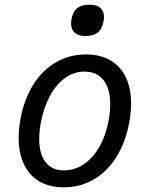

<svg xmlns="http://www.w3.org/2000/svg" viewBox="-20 -792 640 818"><path d="M59.5 -204.5Q59.5 -242 67 -284Q82.5 -368.5 121.5 -430.8Q160.5 -493 218.2 -526.5Q276 -560 346.5 -560Q407 -560 450.2 -535Q493.5 -510 516 -463Q538.5 -416 538.5 -351Q538.5 -314 531 -272Q515.5 -187 476.5 -124.2Q437.5 -61.5 380 -27.8Q322.5 6 252 6Q191 6 147.8 -19.2Q104.5 -44.5 82 -92Q59.5 -139.5 59.5 -204.5ZM443 -280Q449.5 -316 449.5 -348.5Q449.5 -414.5 421 -450.8Q392.5 -487 339.5 -487Q295.5 -487 257.8 -460.2Q220 -433.5 193 -383.8Q166 -334 153.5 -267Q147 -231.5 147 -200Q147 -136.5 174.2 -101.2Q201.5 -66 251.5 -66Q297.5 -66 336.8 -92.2Q376 -118.5 403.5 -166.8Q431 -215 443 -280ZM283 -691.5Q283 -700 284.5 -709Q290 -742 308.8 -757Q327.5 -772 362 -772Q392 -772 407.5 -758.8Q423 -745.5 423 -720Q423 -712 421.5 -703Q415.5 -669 397 -653.8Q378.5 -638.5 343.5 -638.5Q314 -638.5 298.5 -652.2Q283 -666 283 -691.5Z"/></svg>

Font: JuliaMono
Style: Italic
Weight: 400
Italic angle: -9°
Monospace: yes
Designer: cormullion
Foundry: corm
Version: Version 0.057; ttfautohint (v1.8.4)